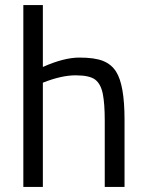

<svg xmlns="http://www.w3.org/2000/svg" viewBox="-20 -737 578 757"><path d="M149 -411V0H72V-717H149V-473Q232 -510 293 -510Q354 -510 387 -496.5Q420 -483 438 -454Q471 -402 471 -265V0H393V-262Q393 -327 385.5 -366Q378 -405 356 -422.5Q334 -440 278 -440Q222 -440 149 -411Z"/></svg>

Font: Cairo-CLs
Style: CLs-Regular
Weight: 400
Version: Version 3.130;gftools[0.9.24]